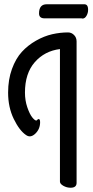

<svg xmlns="http://www.w3.org/2000/svg" viewBox="-20 -852 436 900"><path d="M339 -658V5Q339 28 311 28Q293 28 277 19Q261 10 261 -1V-622Q189 -613 143 -560.5Q97 -508 97 -418Q97 -381 108 -349Q119 -317 131 -302Q143 -287 150 -287Q152 -287 155 -290.5Q158 -294 161 -294Q168 -294 168 -279Q168 -247 145.5 -225.5Q123 -204 102 -219Q71 -240 44.5 -294.5Q18 -349 18 -418Q18 -479 36 -528.5Q54 -578 82.5 -609Q111 -640 149 -661.5Q187 -683 224.5 -691.5Q262 -700 299 -700Q315 -700 327 -688Q339 -676 339 -658ZM199 -832H371Q383 -833 388 -826.5Q393 -820 393 -806Q393 -791 385.5 -778Q378 -765 367 -765Q364 -765 362 -766H189Q163 -766 163 -789Q163 -832 199 -832Z"/></svg>

Font: Grand Hotel
Style: Regular
Weight: 400
Designer: Brian J. Bonislawsky & Jim Lyles for Astigmatic (AOETI)
Foundry: Astigmatic (AOETI)
Version: Version 001.000